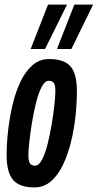

<svg xmlns="http://www.w3.org/2000/svg" viewBox="-20 -809 427 839"><path d="M130 10Q66 10 37.5 -22.5Q9 -55 9 -131Q9 -182 15.5 -239Q22 -296 35 -351.5Q48 -407 69.5 -452Q91 -497 122 -524Q153 -551 195 -551Q260 -551 288 -519Q316 -487 316 -411Q316 -360 310 -302.5Q304 -245 290.5 -190Q277 -135 255.5 -89.5Q234 -44 203 -17Q172 10 130 10ZM133 -85Q150 -85 164 -112Q178 -139 188.5 -181.5Q199 -224 206.5 -269.5Q214 -315 218 -353Q222 -391 222 -410Q222 -440 214 -448Q206 -456 193 -456Q176 -456 162 -429Q148 -402 137.5 -360Q127 -318 119.5 -272Q112 -226 108 -188Q104 -150 104 -132Q104 -102 112 -93.5Q120 -85 133 -85ZM229 -595 305 -789H387L292 -595ZM114 -595 190 -789H273L177 -595Z"/></svg>

Font: Georama ExtraCondensed SemiBold
Style: Italic
Weight: 600
Width: 2
Italic angle: -9°
Designer: Jean-Baptiste Levee
Foundry: Production Type
Version: Version 1.000